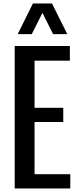

<svg xmlns="http://www.w3.org/2000/svg" viewBox="-20 -1071 447 1091"><path d="M63.5 0V-809.6H377V-726.1H176.3V-458.5H339.4V-377.9H176.3V-81.1H379.4V0ZM80.6 -877 167 -1051.3H275.4L362.3 -877H281.7L221.2 -998L160.6 -877Z"/></svg>

Font: Oswald Regular
Style: Regular
Weight: 400
Designer: Vernon Adams
Foundry: Vernon Adams
Version: 3.0; ttfautohint (v0.95) -l 8 -r 50 -G 200 -x 0 -w "G" -W -c